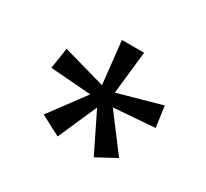

<svg xmlns="http://www.w3.org/2000/svg" viewBox="-100 -894 806 750"><g transform="rotate(30 303.5 -519.0)"><path d="M138 -340 256 -499 73 -513 87 -607 278 -553 257 -745H357L336 -553L530 -607L543 -513L358 -499L478 -340L391 -293L305 -468L228 -293Z"/></g></svg>

Font: tamil25
Style: Book
Weight: 400
Designer: Jelle Bosma - Monotype Design Team
Foundry: Monotype Imaging Inc.
Version: Version 2.003